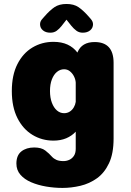

<svg xmlns="http://www.w3.org/2000/svg" viewBox="-20 -697 659 966"><path d="M294.5 248.5Q253 248.5 212 241.5Q171 234.5 137 220Q103 205.5 82.8 182.2Q62.5 159 62.5 126Q62.5 84.5 87.5 64.8Q112.5 45 152 45Q188.5 45 208.2 60.5Q228 76 241 91Q250.5 101.5 264.2 107.5Q278 113.5 299.5 113.5Q314.5 113.5 328.5 107.2Q342.5 101 351.8 87.2Q361 73.5 361 51.5V-34.5Q341 -13 312.8 -1.2Q284.5 10.5 249 10.5Q191 10.5 143.2 -18.5Q95.5 -47.5 67.5 -103.2Q39.5 -159 39.5 -239Q39.5 -319 67.5 -374.2Q95.5 -429.5 143.2 -458Q191 -486.5 249 -486.5Q289.5 -486.5 319.5 -472.8Q349.5 -459 369.5 -432.5L370.5 -435Q392 -485.5 456 -485.5Q551.5 -485.5 551.5 -381V0Q551.5 75.5 528.5 124.2Q505.5 173 467.8 200Q430 227 384.5 237.8Q339 248.5 294.5 248.5ZM302.5 -127.5Q318.5 -127.5 331 -135.5Q343.5 -143.5 351.2 -156.8Q359 -170 361 -184.5V-281.5Q360 -297 352.5 -312.2Q345 -327.5 332.2 -338Q319.5 -348.5 302.5 -348.5Q282.5 -348.5 266.5 -335.2Q250.5 -322 241 -297.5Q231.5 -273 231.5 -239Q231.5 -205.5 241 -180.2Q250.5 -155 266.5 -141.2Q282.5 -127.5 302.5 -127.5ZM436 -602.5Q448 -589 448 -575Q448 -556.5 433.8 -544.5Q419.5 -532.5 396.5 -532.5Q377.5 -532.5 364 -542.8Q350.5 -553 339.5 -566.5L314.5 -598L290 -566.5Q278.5 -552 265.2 -542.2Q252 -532.5 233 -532.5Q210 -532.5 195.8 -544.5Q181.5 -556.5 181.5 -575Q181.5 -590 193.5 -602.5L204 -614.5Q230.5 -645 254.2 -661Q278 -677 314.5 -677Q351.5 -677 375 -661Q398.5 -645 425.5 -614.5Z"/></svg>

Font: Sono ExtraLight Monospace ExtraBold
Style: Regular
Weight: 800
Version: Version 2.112